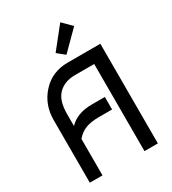

<svg xmlns="http://www.w3.org/2000/svg" viewBox="-220 -1052 1049 1168"><g transform="rotate(-30 304.0 -467.5)"><path d="M149 0H60V-440Q60 -548 129.5 -624Q199 -700 309 -700H538V0H444V-612H309Q236 -612 192.5 -569Q149 -526 149 -432V-347Q205 -406 309 -406H400V-318H309Q251 -318 214.5 -304Q178 -290 149 -256ZM326 -745 274 -787 392 -935 454 -873Z"/></g></svg>

Font: Baumans
Style: Regular
Weight: 400
Designer: Henadij Zarechnjuk
Foundry: Cyreal (www.cyreal.org)
Version: Version 001.001